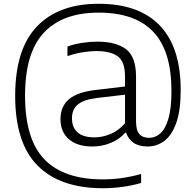

<svg xmlns="http://www.w3.org/2000/svg" viewBox="-20 -769 1040 1019"><path d="M525 230Q298 229.5 179.2 109.5Q60.5 -10.5 60.5 -260Q60.5 -508 176 -628.5Q291.5 -749 503 -749Q718 -749 828.5 -633.2Q939 -517.5 939 -291Q939 -182.5 915.5 -116.8Q892 -51 852.2 -21.2Q812.5 8.5 763.5 8.5Q717 8.5 688.8 -11.2Q660.5 -31 649.5 -64.5H644Q615.5 -30.5 569 -11Q522.5 8.5 470 8.5Q390.5 8.5 345.8 -30Q301 -68.5 301 -136.5Q301 -205 346.8 -243Q392.5 -281 491.5 -292L643.5 -310V-362.5Q643.5 -443 604.5 -470.5Q565.5 -498 492 -498Q460 -498 419.5 -491.8Q379 -485.5 338 -471V-522Q373 -535 415.8 -541.5Q458.5 -548 497 -548Q596 -548 649 -507.8Q702 -467.5 702 -361.5V-125Q702 -77 719.8 -57.2Q737.5 -37.5 772.5 -37.5Q804 -37.5 830.8 -61Q857.5 -84.5 873.8 -139Q890 -193.5 890 -286Q890 -498.5 793.5 -600.2Q697 -702 503 -702Q312.5 -702 212.8 -595.5Q113 -489 113 -261.5Q113 -29 216 77Q319 183 525 183Q577 183 626.2 176Q675.5 169 729 154.5V202Q682.5 215.5 630.2 222.8Q578 230 525 230ZM362 -141.5Q362 -92.5 391.8 -66.2Q421.5 -40 481 -40Q524.5 -40 567.2 -58Q610 -76 643.5 -115V-266.5L494 -249Q425 -240.5 393.5 -214.8Q362 -189 362 -141.5Z"/></svg>

Font: Encode Sans Semi Expanded Light
Style: Regular
Weight: 300
Width: 6
Designer: Multiple Designers
Foundry: Impallari Type
Version: Version 3.000; ttfautohint (v1.8.3) -l 8 -r 50 -G 200 -x 14 